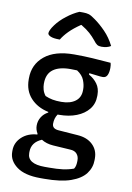

<svg xmlns="http://www.w3.org/2000/svg" viewBox="-111 -883 822 1200"><g transform="rotate(10 300.0 -283.0)"><path d="M153 -70Q153 -99 168 -123.5Q183 -148 210 -162V-166Q139 -181 96.5 -227.5Q54 -274 54 -345V-352Q54 -440 119.5 -494Q185 -548 307 -548Q371 -548 424.5 -544.5Q478 -541 540 -536Q542 -531 543 -522Q544 -513 544 -504Q544 -476 535.5 -458Q527 -440 507 -440Q491 -440 471 -443Q451 -446 420 -449V-440Q453 -422 473.5 -393.5Q494 -365 494 -325V-317Q494 -268 466 -233Q438 -198 389.5 -179Q341 -160 279 -160Q274 -160 270 -160Q252 -134 252 -99Q252 -67 293 -64L415 -55Q476 -51 511.5 -17Q547 17 547 69V80Q547 128 518 166.5Q489 205 425.5 227.5Q362 250 257 250H232Q133 250 82 212Q31 174 31 119V110Q31 60 69 24.5Q107 -11 167 -15V-21Q153 -44 153 -70ZM176 -261Q199 -251 222.5 -246.5Q246 -242 278 -242Q334 -242 367 -266.5Q400 -291 400 -337V-345Q400 -370 388.5 -400Q377 -430 342 -453Q322 -454 300 -454Q228 -454 190 -425.5Q152 -397 152 -338V-332Q152 -317 157 -298Q162 -279 176 -261ZM247 176H276Q325 176 360.5 171.5Q396 167 430 155Q437 145 439.5 132Q442 119 442 106V99Q442 76 428 59.5Q414 43 385 42L276 35Q232 32 201 12Q137 39 137 100V108Q137 176 247 176ZM293 -816H317Q337 -816 352.5 -811.5Q368 -807 395 -787Q429 -763 464.5 -726.5Q500 -690 525 -640Q502 -625 466 -625Q449 -625 438.5 -631.5Q428 -638 414 -657Q397 -678 376 -697Q355 -716 320 -737H317Q273 -707 245.5 -679Q218 -651 202 -624H196Q161 -624 143 -632Q125 -640 125 -651Q125 -659 131 -672.5Q137 -686 151 -705Q176 -739 215.5 -769.5Q255 -800 293 -816Z"/></g></svg>

Font: Recursive Mn Csl St Med
Style: Regular
Weight: 500
Monospace: yes
Version: Version 1.079;hotconv 1.0.112;makeotfexe 2.5.65598; ttfautoh